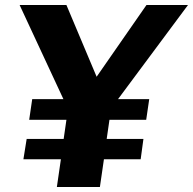

<svg xmlns="http://www.w3.org/2000/svg" viewBox="-20 -743 767 763"><path d="M727 -723H562L364 -438L244 -723H58L232 -349H108L96 -267H244L233 -191H86L73 -110H222L206 0H377L393 -110H539L550 -191H404L415 -267H561L573 -349H449Z"/></svg>

Font: United Sans
Style: Bold Italic
Weight: 700
Italic angle: -8°
Designer: Pablo Impallari, Rodrigo Fuenzalida (Modified by Dan O. Williams)
Version: Version 1.000;PS 001.000;hotconv 1.0.88;makeotf.lib2.5.64775